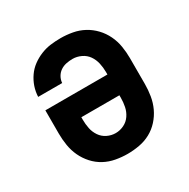

<svg xmlns="http://www.w3.org/2000/svg" viewBox="-128 -644 756 769"><g transform="rotate(-30 250.0 -260.0)"><path d="M250 8Q223 8 195.5 3Q168 -2 144 -15Q120 -28 101.5 -48.5Q83 -69 71.5 -93.5Q60 -118 55.5 -145.5Q51 -173 51 -200V-308H338V-320Q338 -340 333.5 -360.5Q329 -381 317.5 -397.5Q306 -414 287 -423Q268 -432 248 -432Q233 -432 218.5 -429Q204 -426 192 -418Q180 -410 172.5 -397Q165 -384 164 -369H53Q54 -393 61.5 -415Q69 -437 82.5 -456.5Q96 -476 115 -490Q134 -504 156 -513Q178 -522 201 -525Q224 -528 248 -528Q275 -528 302.5 -523Q330 -518 354 -505Q378 -492 397 -472Q416 -452 428 -427Q440 -402 444.5 -374.5Q449 -347 449 -320V-200Q449 -173 444.5 -145.5Q440 -118 428.5 -93.5Q417 -69 398.5 -48.5Q380 -28 356 -15Q332 -2 304.5 3Q277 8 250 8ZM250 -88Q270 -88 288.5 -97Q307 -106 318.5 -123Q330 -140 334 -160Q338 -180 338 -200V-212H162V-200Q162 -180 166 -160Q170 -140 181.5 -123Q193 -106 211.5 -97Q230 -88 250 -88Z"/></g></svg>

Font: Iosevka SS04
Style: Bold
Weight: 700
Monospace: yes
Designer: Belleve Invis
Foundry: Belleve Invis
Version: Version 19.0.0; ttfautohint (v1.8.4)